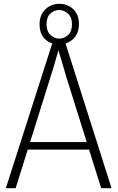

<svg xmlns="http://www.w3.org/2000/svg" viewBox="-20 -999 624 1019"><path d="M11 0 257 -768H328L572 0H517L330 -597Q326 -611 320.5 -630Q315 -649 309 -669Q303 -689 297.5 -707.5Q292 -726 288 -739H292Q288 -726 283 -707.5Q278 -689 272 -669Q266 -649 260.5 -630Q255 -611 250 -597L63 0ZM114 -205V-245H470V-205ZM293 -763Q267 -763 243 -774.5Q219 -786 204.5 -810Q190 -834 190 -870Q190 -906 205.5 -930.5Q221 -955 245 -967Q269 -979 296 -979Q322 -979 345.5 -967Q369 -955 384 -931.5Q399 -908 399 -871Q399 -835 383.5 -811Q368 -787 344 -775Q320 -763 293 -763ZM294 -794Q320 -794 341 -813Q362 -832 362 -870Q362 -908 340.5 -927Q319 -946 293 -946Q268 -946 247.5 -927Q227 -908 227 -870Q227 -833 248 -813.5Q269 -794 294 -794Z"/></svg>

Font: Yaldevi ExtraLight ExtraLight
Style: Regular
Weight: 250
Version: Version 1.100